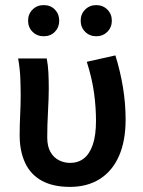

<svg xmlns="http://www.w3.org/2000/svg" viewBox="-20 -720 561 752"><path d="M254 12Q188 12 144 -12Q100 -36 78.5 -82Q57 -128 57 -190Q57 -230 59 -269.5Q61 -309 61 -348Q61 -378 59.5 -415Q58 -452 51 -491H163Q168 -466 169.5 -436.5Q171 -407 171 -373Q171 -337 168 -283Q165 -229 165 -182Q165 -147 177.5 -125Q190 -103 210.5 -92.5Q231 -82 255 -82Q286 -82 308.5 -99.5Q331 -117 343.5 -153.5Q356 -190 356 -247Q356 -299 348.5 -355Q341 -411 320 -478L432 -503Q451 -442 461.5 -378.5Q472 -315 472 -252Q472 -168 446 -109Q420 -50 371 -19Q322 12 254 12ZM151 -578Q125 -578 107.5 -595.5Q90 -613 90 -639Q90 -665 107.5 -682.5Q125 -700 151 -700Q178 -700 195 -682.5Q212 -665 212 -639Q212 -613 195 -595.5Q178 -578 151 -578ZM357 -578Q331 -578 313.5 -595.5Q296 -613 296 -639Q296 -665 313.5 -682.5Q331 -700 357 -700Q383 -700 400.5 -682.5Q418 -665 418 -639Q418 -613 400.5 -595.5Q383 -578 357 -578Z"/></svg>

Font: Source Sans 3 SemiBold
Style: Regular
Weight: 600
Designer: Paul D. Hunt
Foundry: Adobe
Version: Version 3.046;hotconv 1.0.118;makeotfexe 2.5.65603